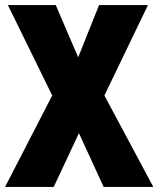

<svg xmlns="http://www.w3.org/2000/svg" viewBox="-21 -734 622 754"><path d="M581 0H386L289 -211L190 0H-1L184 -359L10 -714H198L286 -509L368 -714H560L389 -359Z"/></svg>

Font: Noto Sans Gujarati Condensed Black
Style: Regular
Weight: 900
Width: 3
Designer: Jelle Bosma - Monotype Design Team, Universal Thirst
Foundry: Monotype Imaging Inc.
Version: Version 2.106; ttfautohint (v1.8.4.7-5d5b)